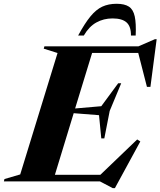

<svg xmlns="http://www.w3.org/2000/svg" viewBox="-70 -960 848 1016"><path d="M526.5 35.5 459 0H-49.5L-46.5 -12.5L37 -37L234.5 -679.5L161.5 -702.5L165 -715H663L749.5 -752.5H759L726 -500.5H707.5L661.5 -680H417.5L327.5 -386L466 -398L555.5 -519.5H571.5L510.5 -373L482 -227.5H466L454 -350.5L320 -361L220.5 -35H461L656 -222L672.5 -211.5L538 35.5ZM525.5 -862.5Q478.5 -862.5 439.8 -841Q401 -819.5 373.5 -772H343.5Q378.5 -836.5 408.5 -873Q438.5 -909.5 471.2 -924.8Q504 -940 547 -940Q589 -940 612 -925Q635 -910 643 -873.2Q651 -836.5 648 -772H623Q623.5 -820 599.8 -841.2Q576 -862.5 525.5 -862.5Z"/></svg>

Font: Newsreader Display
Style: Bold Italic
Weight: 700
Italic angle: -17°
Designer: Hugues Gentile
Foundry: Production Type
Version: Version 1.001